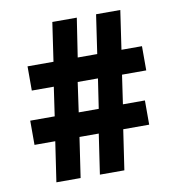

<svg xmlns="http://www.w3.org/2000/svg" viewBox="-74 -699 705 765"><g transform="rotate(-10 278.5 -316.0)"><path d="M117 -162 93 0H191L215 -162H293L269 0H368L392 -162H497V-260H408L425 -377H523V-475H440L463 -632H365L342 -475H263L287 -632H188L165 -475H60V-377H149L132 -260H33V-162ZM310 -259H229L246 -379H328Z"/></g></svg>

Font: Noto Sans Devanagari UI Condensed
Style: Bold
Weight: 700
Width: 3
Designer: Jelle Bosma - Monotype Design Team
Foundry: Monotype Imaging Inc.
Version: Version 2.004